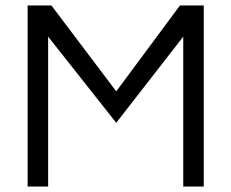

<svg xmlns="http://www.w3.org/2000/svg" viewBox="-20 -682 846 702"><path d="M725 -662V0H650V-548L405 -233L156 -548V0H81V-662H168L405 -348L638 -662Z"/></svg>

Font: Questrial
Style: Regular
Weight: 400
Designer: Joe Prince
Foundry: Joe Prince
Version: Version 1.002